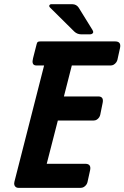

<svg xmlns="http://www.w3.org/2000/svg" viewBox="-20 -907 601 927"><path d="M329.6 -886.7Q349.1 -886.2 359.9 -870.1L426.3 -762.7Q435.5 -748.5 422.4 -742.7Q418 -741.2 413.6 -741.2H371.6Q352.1 -741.7 338.4 -754.9L223.1 -869.1Q213.4 -877.9 220.7 -884.3Q223.1 -886.2 226.1 -886.7ZM288.6 -441.4H455.1Q481.9 -440.9 475.6 -410.2L463.9 -352.5Q462.4 -346.7 459 -340.8Q448.2 -325.2 432.6 -325.2H259.3L205.6 -116.2H392.6Q421.4 -115.7 415 -85L402.3 -27.3Q400.9 -21.5 397 -15.6Q385.7 0 369.1 0H69.3Q63 0 57.6 -2.9Q44.9 -11.2 49.8 -30.3L192.9 -590.8H158.2Q154.3 -590.8 150.9 -591.3Q131.3 -594.7 139.6 -626L155.3 -687.5Q157.2 -696.3 159.9 -701.7Q162.6 -707 174.8 -707H537.1Q565.9 -706.5 559.6 -675.8L546.9 -618.2Q545.4 -612.3 541.5 -606.4Q530.3 -590.8 513.7 -590.8H326.7Z"/></svg>

Font: Allan
Style: Bold
Weight: 500
Italic angle: -14.3°
Version: Version 1.002